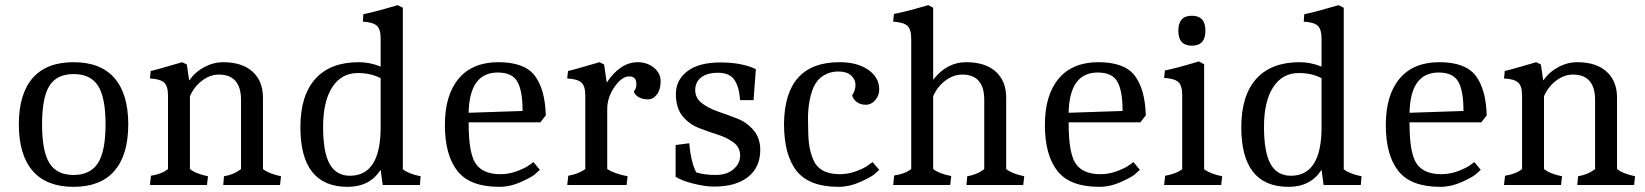

<svg xmlns="http://www.w3.org/2000/svg" viewBox="-20 -717 6376 744"><path d="M171.5 -384.5Q143 -339 143 -235Q143 -131 171.5 -85Q200 -39 265 -39Q330 -39 359.5 -85Q389 -131 389 -235Q389 -339 360 -384.5Q331 -430 265.5 -430Q200 -430 171.5 -384.5ZM106.5 -55Q53 -117 53 -235Q53 -353 106.5 -414.5Q160 -476 265 -476Q370 -476 423.5 -414.5Q477 -353 477 -235Q477 -117 423.5 -55Q370 7 265 7Q160 7 106.5 -55Z M914 -329Q914 -428 828 -428Q794 -428 763 -404.5Q732 -381 716 -344V-62Q740 -43 786 -34L782 0H561L565 -36Q608 -43 631 -62V-347Q631 -384 615.5 -397.5Q600 -411 561 -413L564 -442Q577 -444 686 -476L704 -467L713 -405Q736 -438 771.5 -457Q807 -476 845 -476Q918 -476 958.5 -439.5Q999 -403 999 -338V-62Q1021 -44 1069 -34L1065 0H845L848 -34Q886 -40 914 -62Z M1327 7Q1144 7 1144 -224Q1144 -347 1202 -411.5Q1260 -476 1370 -476Q1413 -476 1455 -459V-567Q1455 -604 1440 -617.5Q1425 -631 1386 -633L1388 -662Q1422 -668 1521 -697L1541 -687V-61Q1564 -43 1610 -34L1607 0H1463L1455 -59Q1413 7 1327 7ZM1336 -36Q1455 -36 1455 -224V-414Q1417 -434 1367 -434Q1303 -434 1267.5 -379Q1232 -324 1232 -225.5Q1232 -127 1257.5 -81.5Q1283 -36 1336 -36Z M1796 -243V-238Q1796 -116 1827 -78Q1856 -42 1919 -42Q1952 -42 1984 -54Q2016 -66 2032 -78L2047 -89L2072 -59Q2065 -52 2052 -41Q2039 -30 1998 -11.5Q1957 7 1915 7Q1801 7 1752.5 -54.5Q1704 -116 1704 -232.5Q1704 -349 1757.5 -412.5Q1811 -476 1911.5 -476Q2012 -476 2052 -424Q2092 -372 2095 -270L2074 -243ZM1909 -436Q1799 -436 1796 -280L2005 -287Q2005 -366 1984.5 -401Q1964 -436 1909 -436Z M2451 -476Q2487 -476 2513.5 -455Q2540 -434 2540 -402Q2540 -370 2525.5 -351Q2511 -332 2490.5 -332Q2470 -332 2455 -340.5Q2440 -349 2436 -363Q2446 -373 2446 -391Q2446 -421 2418 -421Q2390 -421 2361.5 -380.5Q2333 -340 2333 -294V-62Q2360 -44 2412 -34L2408 0H2178L2182 -36Q2223 -43 2248 -62V-347Q2248 -384 2232.5 -397.5Q2217 -411 2178 -413L2181 -442Q2194 -444 2303 -476L2321 -467L2331 -397Q2384 -476 2451 -476Z M2926 -136Q2926 -69 2879 -31.5Q2832 6 2747 6Q2712 6 2666.5 -5.5Q2621 -17 2598 -32V-155L2651 -162Q2657 -89 2678 -49Q2710 -39 2753 -39Q2796 -39 2822 -61Q2848 -83 2848 -114.5Q2848 -146 2822.5 -165Q2797 -184 2760.5 -195.5Q2724 -207 2687 -221.5Q2650 -236 2624.5 -267.5Q2599 -299 2599 -353Q2599 -407 2643.5 -441Q2688 -475 2771.5 -475Q2855 -475 2909 -449L2900 -329H2848Q2844 -382 2825 -408.5Q2806 -435 2763 -435Q2720 -435 2697 -417Q2674 -399 2674 -368Q2674 -337 2700 -317Q2726 -297 2763 -284.5Q2800 -272 2837 -257.5Q2874 -243 2900 -212.5Q2926 -182 2926 -136Z M3233 -476Q3302 -476 3344.5 -446.5Q3387 -417 3387 -370Q3387 -347 3371.5 -329Q3356 -311 3335.5 -311Q3315 -311 3301 -321Q3287 -331 3282 -347Q3295 -368 3295 -388.5Q3295 -409 3278 -424.5Q3261 -440 3228.5 -440Q3196 -440 3170.5 -424Q3145 -408 3132 -378Q3111 -326 3111 -258Q3111 -190 3115 -159Q3119 -128 3131 -99Q3155 -42 3234 -42Q3267 -42 3299 -54Q3331 -66 3346 -78L3361 -89L3387 -59Q3380 -52 3367 -41Q3354 -30 3312.5 -11.5Q3271 7 3229 7Q3116 7 3067 -54.5Q3018 -116 3018 -238Q3021 -476 3233 -476Z M3511 -567Q3511 -604 3495.5 -617.5Q3480 -631 3441 -633L3444 -663Q3480 -669 3577 -697L3596 -687V-408Q3649 -476 3723.5 -476Q3798 -476 3838.5 -439.5Q3879 -403 3879 -338V-62Q3901 -44 3949 -34L3945 0H3725L3728 -34Q3766 -40 3794 -62V-329Q3794 -428 3709 -428Q3674 -428 3643 -404.5Q3612 -381 3596 -344V-62Q3621 -43 3666 -35L3662 0H3441L3445 -37Q3487 -43 3511 -62Z M4121 -243V-238Q4121 -116 4152 -78Q4181 -42 4244 -42Q4277 -42 4309 -54Q4341 -66 4357 -78L4372 -89L4397 -59Q4390 -52 4377 -41Q4364 -30 4323 -11.5Q4282 7 4240 7Q4126 7 4077.5 -54.5Q4029 -116 4029 -232.5Q4029 -349 4082.5 -412.5Q4136 -476 4236.5 -476Q4337 -476 4377 -424Q4417 -372 4420 -270L4399 -243ZM4234 -436Q4124 -436 4121 -280L4330 -287Q4330 -366 4309.5 -401Q4289 -436 4234 -436Z M4561 -349Q4561 -386 4545.5 -399.5Q4530 -413 4491 -415L4494 -444Q4532 -451 4626 -479L4646 -468V-61Q4671 -43 4716 -34L4712 0H4491L4495 -36Q4536 -43 4561 -61ZM4598.5 -656Q4651 -656 4651 -598Q4651 -540 4598.5 -540Q4546 -540 4546 -598Q4546 -656 4598.5 -656Z M4973 7Q4790 7 4790 -224Q4790 -347 4848 -411.5Q4906 -476 5016 -476Q5059 -476 5101 -459V-567Q5101 -604 5086 -617.5Q5071 -631 5032 -633L5034 -662Q5068 -668 5167 -697L5187 -687V-61Q5210 -43 5256 -34L5253 0H5109L5101 -59Q5059 7 4973 7ZM4982 -36Q5101 -36 5101 -224V-414Q5063 -434 5013 -434Q4949 -434 4913.5 -379Q4878 -324 4878 -225.5Q4878 -127 4903.5 -81.5Q4929 -36 4982 -36Z M5442 -243V-238Q5442 -116 5473 -78Q5502 -42 5565 -42Q5598 -42 5630 -54Q5662 -66 5678 -78L5693 -89L5718 -59Q5711 -52 5698 -41Q5685 -30 5644 -11.5Q5603 7 5561 7Q5447 7 5398.5 -54.5Q5350 -116 5350 -232.5Q5350 -349 5403.5 -412.5Q5457 -476 5557.5 -476Q5658 -476 5698 -424Q5738 -372 5741 -270L5720 -243ZM5555 -436Q5445 -436 5442 -280L5651 -287Q5651 -366 5630.5 -401Q5610 -436 5555 -436Z M6161 -329Q6161 -428 6075 -428Q6041 -428 6010 -404.5Q5979 -381 5963 -344V-62Q5987 -43 6033 -34L6029 0H5808L5812 -36Q5855 -43 5878 -62V-347Q5878 -384 5862.5 -397.5Q5847 -411 5808 -413L5811 -442Q5824 -444 5933 -476L5951 -467L5960 -405Q5983 -438 6018.5 -457Q6054 -476 6092 -476Q6165 -476 6205.5 -439.5Q6246 -403 6246 -338V-62Q6268 -44 6316 -34L6312 0H6092L6095 -34Q6133 -40 6161 -62Z"/></svg>

Font: Caladea
Style: Regular
Weight: 400
Designer: Carolina Giovagnoli and Andres Torresi
Foundry: Carolina Giovagnoli and Andres Torresi
Version: Version 1.002